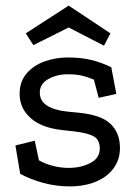

<svg xmlns="http://www.w3.org/2000/svg" viewBox="-20 -650 490 685"><path d="M315 -366Q293 -375 273 -380Q253 -385 221 -385Q183 -385 152.5 -368Q122 -351 122 -320Q122 -290 147.5 -273.5Q173 -257 219 -252L260 -248Q342 -240 375 -207.5Q408 -175 408 -122Q408 -81 385.5 -50Q363 -19 322.5 -2Q282 15 228 15Q179 15 132.5 2Q86 -11 52 -30L35 -131L104 -148L119 -78Q142 -65 169.5 -58Q197 -51 225 -51Q269 -51 302.5 -68.5Q336 -86 336 -120Q336 -150 316 -162.5Q296 -175 246 -181L202 -186Q128 -194 89 -229Q50 -264 50 -315Q50 -359 75 -388Q100 -417 139.5 -431Q179 -445 222 -445Q269 -445 306 -436Q343 -427 377 -410L395 -315L332 -301ZM225 -630 374 -531 351 -487 225 -552 99 -489 72 -531Z"/></svg>

Font: Podkova
Style: Regular
Weight: 400
Designer: Ilya Yudin
Foundry: Cyreal (www.cyreal.org)
Version: Version 2.103